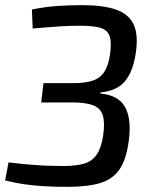

<svg xmlns="http://www.w3.org/2000/svg" viewBox="-22 -718 592 746"><path d="M298 -698Q377 -698 426.5 -681.5Q476 -665 496 -625.5Q516 -586 506 -515Q496 -442 464.5 -403.5Q433 -365 369 -359L367 -355Q440 -348 465 -300Q490 -252 478 -169Q469 -100 443.5 -61.5Q418 -23 369.5 -7.5Q321 8 240 8Q190 8 148 5.5Q106 3 69.5 -2.5Q33 -8 -2 -17L11 -87Q52 -82 106.5 -77.5Q161 -73 223 -73Q274 -73 305.5 -82.5Q337 -92 354.5 -118.5Q372 -145 379 -193Q386 -244 377 -271Q368 -298 339.5 -309Q311 -320 259 -320H138L147 -395H263Q310 -395 339 -405Q368 -415 384 -440Q400 -465 406 -510Q412 -555 403.5 -578.5Q395 -602 367.5 -610Q340 -618 290 -618Q251 -618 217.5 -616Q184 -614 156.5 -611.5Q129 -609 105 -607L102 -681Q150 -691 197 -694.5Q244 -698 298 -698Z"/></svg>

Font: Exo 2 Medium
Style: Italic
Weight: 500
Italic angle: -8°
Designer: Natanael Gama
Foundry: Natanael Gama
Version: Version 2.010